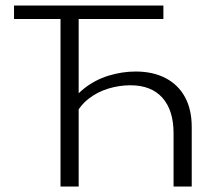

<svg xmlns="http://www.w3.org/2000/svg" viewBox="-20 -678 812 698"><path d="M611 0V-193Q611 -277 570.5 -322.5Q530 -368 454 -368Q414 -368 374 -356Q334 -344 301.5 -318.5Q269 -293 250 -252L221 -277Q246 -325 286 -356.5Q326 -388 375 -403Q424 -418 473 -418Q536 -418 582 -394Q628 -370 652.5 -325Q677 -280 677 -216V0ZM200 0V-658H266V0ZM31 -609V-658H574V-609Z"/></svg>

Font: Ysabeau Office Light
Style: Regular
Weight: 300
Designer: Christian Thalmann (Catharsis Fonts)
Version: Version 2.001;gftools[0.9.30]; featfreeze: tnum,lnum,ss02